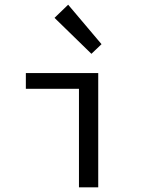

<svg xmlns="http://www.w3.org/2000/svg" viewBox="-20 -797 640 817"><path d="M316 0V-419H90V-486H398V0ZM369 -568 212 -721 270 -777 412 -609Z"/></svg>

Font: TypoPRO Source Code Pro
Style: Regular
Weight: 400
Monospace: yes
Designer: Paul D. Hunt, Teo Tuominen
Foundry: Adobe Systems Incorporated
Version: Version 2.010;PS 1.0;hotconv 1.0.84;makeotf.lib2.5.63406